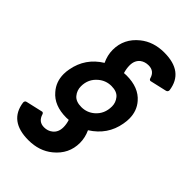

<svg xmlns="http://www.w3.org/2000/svg" viewBox="-253 -840 1038 1038"><g transform="rotate(45 266.5 -320.5)"><path d="M176 107Q29 107 12 -17Q12 -31 24 -33L120 -55Q128 -55 131 -46Q144 -2 187 -2Q215 -2 235 -18Q261 -38 261 -77Q261 -100 253 -125L235 -124Q142 -124 95 -180Q58 -222 58 -281Q58 -300 62 -320Q81 -424 172 -480Q153 -520 153 -561Q153 -647 223 -703Q279 -748 361 -748Q508 -748 525 -624Q525 -611 513 -608L417 -586Q409 -586 406 -595Q394 -639 350 -639Q322 -639 302 -624Q277 -604 277 -566Q277 -542 285 -515Q294 -516 304 -516Q397 -516 444 -461Q480 -420 480 -361Q480 -342 476 -320Q458 -217 366 -159Q384 -120 384 -80Q384 5 315 61Q259 107 176 107ZM252 -222Q294 -222 326 -249Q367 -284 367 -342Q367 -371 348 -394.5Q329 -418 287 -418Q245 -418 213 -391Q171 -356 171 -300Q171 -269 190.5 -245.5Q210 -222 252 -222Z"/></g></svg>

Font: YamahaIndonesia935. App
Style: Bold Italic
Weight: 700
Italic angle: -10°
Designer: Dalton Maag Ltd
Foundry: Dalton Maag Ltd
Version: Version 1.002; January 01, 2024; Regular/Italic